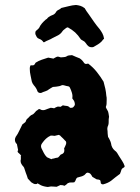

<svg xmlns="http://www.w3.org/2000/svg" viewBox="-20 -736 562 773"><path d="M399 -580Q395 -577 393 -574Q391 -571 389 -569Q382 -562 374.5 -557.5Q367 -553 360 -549Q355 -545 346.5 -546Q338 -547 334 -552Q330 -555 328 -559Q322 -567 319.5 -569Q317 -571 306 -577Q294 -595 282.5 -605.5Q271 -616 253 -626Q252 -626 250 -625Q248 -624 247 -624Q244 -621 239.5 -618Q235 -615 232 -611Q225 -600 214 -594Q203 -588 192 -583Q184 -578 175 -574.5Q166 -571 158 -566H155Q149 -576 137 -580Q131 -582 128 -587Q125 -592 123 -597Q121 -604 124 -611Q128 -614 131 -617Q134 -620 137 -623Q142 -634 149 -642Q156 -650 164 -657Q169 -659 173 -665Q175 -666 175.5 -667Q176 -668 177 -668Q184 -673 191.5 -675.5Q199 -678 204 -685Q208 -693 215 -696Q222 -699 227 -704Q241 -707 256 -711Q271 -715 286 -716Q295 -715 303.5 -712.5Q312 -710 321 -703Q327 -692 337 -679Q348 -663 358.5 -648Q369 -633 381 -619Q387 -611 392 -602Q397 -593 399 -580ZM482 -67Q481 -62 476 -60Q471 -58 469 -53Q468 -49 466.5 -45Q465 -41 463 -36Q454 -30 445 -22.5Q436 -15 427 -8Q420 -3 412 0.5Q404 4 396 6Q390 7 386 2Q385 -9 382.5 -11Q380 -13 369 -14L352 -24Q349 -30 345 -35Q341 -40 332 -41Q327 -40 324 -35.5Q321 -31 314 -28Q310 -26 303.5 -24.5Q297 -23 291 -21Q286 -17 285 -12Q284 -7 279 -2Q273 -1 266.5 -1.5Q260 -2 252 2Q251 4 247.5 6.5Q244 9 240 12Q233 9 223 9Q219 11 215.5 12.5Q212 14 208 16Q201 16 193 15Q185 14 177 16Q174 17 169.5 16.5Q165 16 161 15Q157 14 153 13Q149 12 145 10L131 2Q130 3 129 4Q128 5 126 5Q120 6 115.5 3.5Q111 1 106 -2Q102 -6 99 -9.5Q96 -13 92 -17Q91 -22 88.5 -28Q86 -34 84 -40Q82 -45 80.5 -50.5Q79 -56 77 -61Q76 -63 74 -65.5Q72 -68 70 -70Q60 -83 64 -95V-103Q63 -107 64.5 -108Q66 -109 63 -112Q62 -113 59.5 -116Q57 -119 55 -120Q52 -122 51 -125.5Q50 -129 53 -131L48 -156Q42 -161 40.5 -169Q39 -177 43 -184Q43 -186 44 -186Q52 -197 57.5 -209.5Q63 -222 70 -235Q73 -238 78.5 -241.5Q84 -245 85 -251Q87 -256 91 -259Q95 -262 98 -266Q100 -268 103 -270.5Q106 -273 109 -274Q114 -276 116.5 -279Q119 -282 122 -285Q125 -290 130 -292Q133 -295 137 -297Q142 -297 145 -294Q154 -291 162 -294Q167 -296 172.5 -298Q178 -300 184 -302Q186 -302 190 -301.5Q194 -301 198 -300Q201 -302 205 -304Q209 -306 213 -307L224 -306Q226 -308 228.5 -309Q231 -310 233 -312Q241 -310 248.5 -309.5Q256 -309 262 -302H267Q274 -302 277 -307Q283 -313 281 -320Q281 -322 280 -325Q279 -328 278 -330L271 -340Q273 -351 269.5 -362.5Q266 -374 261 -384Q259 -388 255 -388.5Q251 -389 247 -390Q239 -392 236 -393Q230 -394 226.5 -392Q223 -390 218 -389Q212 -388 205.5 -387Q199 -386 193 -386Q190 -384 186 -382Q182 -380 178 -377Q171 -371 162.5 -368.5Q154 -366 146 -362Q142 -361 137.5 -362.5Q133 -364 131 -368Q127 -381 116 -393Q113 -397 111 -400.5Q109 -404 108 -408Q106 -420 103 -432.5Q100 -445 100 -458Q100 -460 100 -463Q100 -466 101 -468Q101 -469 103 -473H114Q119 -475 120.5 -478.5Q122 -482 124 -484Q135 -491 148 -495.5Q161 -500 174 -504Q179 -503 185 -502Q191 -501 195 -500Q199 -502 202 -504Q205 -506 208 -507Q213 -509 216.5 -507.5Q220 -506 225 -505Q230 -506 236.5 -506Q243 -506 248 -509Q253 -513 259 -513Q265 -513 270 -514Q278 -510 286 -507Q294 -504 301 -501Q307 -497 311.5 -492Q316 -487 319 -482Q323 -478 327 -478.5Q331 -479 335 -480Q355 -465 370 -446Q385 -427 397 -407Q401 -393 404 -379Q407 -365 408 -351Q410 -343 409.5 -334.5Q409 -326 409 -317Q409 -315 408 -311.5Q407 -308 406 -305Q408 -299 412 -293Q416 -287 417 -279Q417 -276 418 -272.5Q419 -269 419 -266Q417 -256 417.5 -245.5Q418 -235 413 -225Q412 -221 412 -217Q412 -213 413 -208Q413 -203 413.5 -197.5Q414 -192 415 -185Q417 -182 419.5 -177.5Q422 -173 424 -168Q425 -167 425.5 -164Q426 -161 427 -159Q429 -141 442 -130Q448 -126 451.5 -120.5Q455 -115 459 -108Q465 -98 471.5 -88.5Q478 -79 482 -67ZM246 -156Q248 -166 243 -169Q238 -174 234 -178.5Q230 -183 225 -187Q224 -189 221.5 -190.5Q219 -192 217 -193Q212 -192 208 -191Q204 -190 200 -189Q198 -189 195.5 -189.5Q193 -190 191 -190H184Q173 -185 165 -177.5Q157 -170 150 -160Q142 -150 147 -139Q152 -129 156.5 -120Q161 -111 169 -103L187 -95Q189 -97 194 -97.5Q199 -98 200 -99Q207 -101 210.5 -101Q214 -101 218 -106Q220 -108 222.5 -111.5Q225 -115 228 -115Q240 -119 239 -133Q238 -136 238 -138Q240 -143 242.5 -147.5Q245 -152 246 -156Z"/></svg>

Font: Darumadrop One
Style: Regular
Weight: 400
Version: Version 1.000